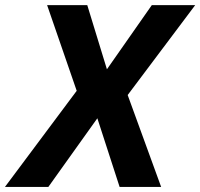

<svg xmlns="http://www.w3.org/2000/svg" viewBox="-82 -734 787 754"><path d="M219.2 -377.4 103 -713.9H260.7L337.9 -461.9L514.2 -713.9H684.6L419.4 -360.8L550.8 0H387.7L300.3 -269.5L107.9 0H-62.5Z"/></svg>

Font: Viking Open Sans
Style: Bold Italic
Weight: 700
Italic angle: -12°
Foundry: Ascender Corporation
Version: Version 2.000